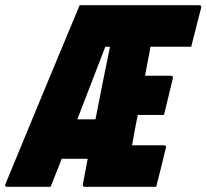

<svg xmlns="http://www.w3.org/2000/svg" viewBox="-85 -720 796 740"><path d="M110 0H-59Q-62 0 -64.5 -3Q-67 -6 -63 -13Q8 -185 79 -356.5Q150 -528 222 -700H682Q693 -700 690 -689Q680 -652 671 -615Q662 -578 652 -540H495Q494 -533 492.5 -526Q491 -519 490 -512Q486 -491 482 -470Q478 -449 474 -428H573Q584 -428 581 -417Q573 -382 564 -347Q555 -312 547 -277H446Q440 -248 434.5 -218.5Q429 -189 424 -160H546Q558 -160 554 -149Q545 -112 536 -75Q527 -38 517 0H243Q234 0 234 -7Q244 -59 253 -108H153Q142 -81 131.5 -54Q121 -27 110 0ZM321 -540Q293 -467 266 -397.5Q239 -328 213 -260H283Q296 -328 310 -397.5Q324 -467 339 -540Z"/></svg>

Font: Recursive Mn Lnr St Blk
Style: Italic
Weight: 900
Italic angle: -15°
Monospace: yes
Version: Version 1.079;hotconv 1.0.112;makeotfexe 2.5.65598; ttfautoh